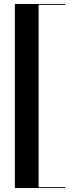

<svg xmlns="http://www.w3.org/2000/svg" viewBox="-20 -800 380 970"><path d="M310 150V145.5H175V-775.5H310V-780H55V150Z"/></svg>

Font: Bodoni* 36pt Medium
Style: Regular
Weight: 500
Version: Version 2.3